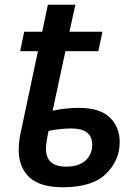

<svg xmlns="http://www.w3.org/2000/svg" viewBox="-20 -780 584 810"><path d="M245 10Q370 10 427.5 -47Q485 -104 485 -180Q485 -245 442.5 -285Q400 -325 314 -325Q283 -325 254 -321.5Q225 -318 202 -313L256 -564H395L412 -646H273L298 -760H182L158 -646H82L65 -564H140L71 -238Q59 -190 59 -147Q59 -74 104 -32Q149 10 245 10ZM259 -77Q174 -77 174 -153Q174 -177 185 -228Q237 -238 281 -238Q369 -238 369 -169Q369 -129 341 -103Q313 -77 259 -77Z"/></svg>

Font: Noto Sans UI Medium
Style: Italic
Weight: 500
Italic angle: -12°
Designer: Monotype Design Team
Foundry: Monotype Imaging Inc.
Version: Version 1.901